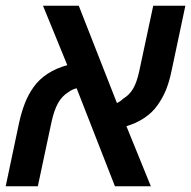

<svg xmlns="http://www.w3.org/2000/svg" viewBox="-36 -651 668 671"><path d="M81.1 -346.2Q100.6 -374 130.9 -393.6Q161.1 -413.1 199.2 -423.3L114.3 -630.9H239.3L372.6 -291Q384.8 -296.4 394 -305.7Q416.5 -319.3 429.2 -341.1Q441.9 -362.8 450.2 -400.4L499.5 -630.9H611.8L563 -400.9Q555.2 -363.8 543.5 -335.4Q531.7 -307.1 513.7 -282.2Q496.1 -257.3 468.3 -238.8Q440.4 -220.2 405.8 -210L491.2 0H365.7L231.9 -342.3Q218.8 -340.3 203.1 -329.1Q180.2 -314.9 166.5 -290Q152.8 -265.1 144 -224.6L96.2 0H-16.1L31.2 -224.1Q39.6 -261.2 51.3 -291Q63 -320.8 81.1 -346.2Z"/></svg>

Font: Viking Open Sans Light
Style: Bold Italic
Weight: 600
Italic angle: -12°
Foundry: Ascender Corporation
Version: Version 2.000